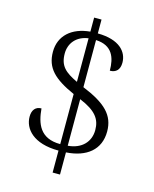

<svg xmlns="http://www.w3.org/2000/svg" viewBox="-124 -843 806 1004"><g transform="rotate(15 279.5 -340.5)"><path d="M259 -40V79H299V-41C409 -48 479 -103 479 -202C479 -290 426 -342 299 -394V-649C389 -645 410 -583 410 -513C443 -513 463 -532 463 -570C463 -629 417 -684 299 -685V-760H259V-684C160 -675 97 -619 97 -532C97 -444 146 -397 259 -346V-75C148 -75 123 -150 116 -230C85 -230 67 -209 67 -173C67 -107 122 -40 259 -40ZM259 -648V-412C192 -444 159 -471 159 -539C159 -594 194 -639 259 -648ZM299 -77V-329C388 -292 417 -253 417 -193C417 -130 374 -83 299 -77Z"/></g></svg>

Font: Noto Serif Lao Light
Style: Regular
Weight: 300
Designer: Monotype Design Team
Foundry: Monotype Imaging Inc.
Version: Version 2.003